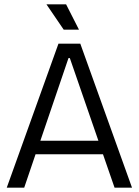

<svg xmlns="http://www.w3.org/2000/svg" viewBox="-20 -860 636 880"><path d="M11 0 248 -660H348L585 0H505L452 -153H143L91 0ZM294 -594 165 -215H431L300 -594ZM272 -724 193 -840H283L342 -724Z"/></svg>

Font: Bricolage Grotesque 48pt Light
Style: Regular
Weight: 300
Designer: Mathieu Triay
Foundry: Atelier Triay
Version: Version 1.000; ttfautohint (v1.8.4.7-5d5b);gftools[0.9.32]